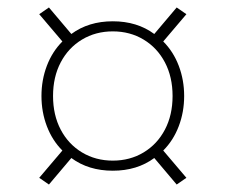

<svg xmlns="http://www.w3.org/2000/svg" viewBox="-20 -574 604 514"><path d="M85 -98 147 -171Q120 -198 105.5 -236Q91 -274 91 -317Q91 -360 105.5 -398Q120 -436 147 -463L85 -536L111 -554L171 -483Q217 -517 282 -517Q347 -517 393 -483L453 -554L479 -536L417 -463Q444 -436 458.5 -398Q473 -360 473 -317Q473 -274 458.5 -236Q444 -198 417 -171L479 -98L453 -80L393 -151Q347 -117 282 -117Q217 -117 171 -151L111 -80ZM442 -317Q442 -368 421.5 -407Q401 -446 364.5 -468Q328 -490 282 -490Q236 -490 199.5 -468Q163 -446 142.5 -407Q122 -368 122 -317Q122 -266 142.5 -227Q163 -188 199.5 -166Q236 -144 282 -144Q328 -144 364.5 -166Q401 -188 421.5 -227Q442 -266 442 -317Z"/></svg>

Font: Maitree ExtraLight
Style: Regular
Weight: 275
Designer: CadsonDemak Team
Foundry: CadsonDemak
Version: Version 1.003